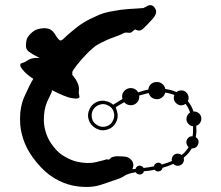

<svg xmlns="http://www.w3.org/2000/svg" viewBox="-20 -742 880 763"><path d="M779.3 -277.3Q779.3 -277.3 779.3 -278.3Q780.3 -273.4 780.3 -270.5Q780.3 -262.7 776.4 -255.9Q771.5 -246.1 759.8 -242.2Q760.7 -229.5 760.7 -218.8Q759.8 -207 757.8 -197.3Q761.7 -194.3 764.6 -191.4Q766.6 -187.5 768.6 -183.6Q770.5 -173.8 765.6 -165Q760.7 -155.3 751 -153.3Q749 -152.3 746.1 -152.3Q744.1 -152.3 742.2 -152.3Q740.2 -149.4 738.3 -146.5Q736.3 -143.6 734.4 -140.6Q729.5 -133.8 722.7 -127Q716.8 -121.1 710 -115.2Q710 -115.2 710 -114.3Q710 -114.3 710 -114.3Q712.9 -104.5 708 -95.7Q703.1 -86.9 693.4 -84Q686.5 -82 679.7 -84Q672.9 -85.9 668.9 -90.8Q658.2 -85.9 647.5 -82Q636.7 -78.1 626 -75.2Q625 -70.3 622.1 -66.4Q619.1 -62.5 613.3 -61.5Q608.4 -59.6 602.5 -61.5Q597.7 -63.5 594.7 -67.4Q583 -65.4 572.3 -63.5Q561.5 -62.5 551.8 -61.5Q550.8 -56.6 547.9 -53.7Q543.9 -50.8 540 -48.8Q534.2 -47.9 528.3 -49.8Q522.5 -51.8 519.5 -57.6Q516.6 -56.6 514.6 -56.6Q511.7 -55.7 509.8 -55.7Q502 -54.7 494.1 -51.8Q487.3 -49.8 480.5 -46.9Q480.5 -46.9 480.5 -46.9Q480.5 -46.9 480.5 -46.9Q473.6 -43 465.8 -38.1Q459 -34.2 453.1 -32.2Q437.5 -26.4 384.8 -8.8Q356.4 1 324.2 1Q296.9 1 267.6 -4.9Q231.4 -12.7 195.3 -34.2Q158.2 -56.6 124 -98.6Q92.8 -136.7 78.1 -173.8Q63.5 -210.9 60.5 -245.1Q59.6 -257.8 59.6 -270.5Q59.6 -318.4 76.2 -356.4Q97.7 -405.3 112.3 -428.7Q98.6 -437.5 89.8 -445.3Q80.1 -453.1 76.2 -458Q60.5 -475.6 60.5 -481.4Q60.5 -487.3 62.5 -489.3Q64.5 -490.2 69.3 -492.2Q75.2 -493.2 78.1 -495.1Q80.1 -496.1 90.8 -502.9Q101.6 -509.8 119.1 -511.7Q124 -511.7 128.9 -511.7Q133.8 -511.7 137.7 -511.7Q126 -517.6 113.3 -524.4Q100.6 -532.2 93.8 -537.1Q83 -545.9 83 -560.5Q83 -575.2 86.9 -587.9Q91.8 -599.6 108.4 -614.3Q125 -628.9 154.3 -629.9Q183.6 -630.9 198.2 -606.4Q212.9 -582 219.7 -581.1Q226.6 -581.1 235.4 -590.8Q245.1 -600.6 267.6 -619.1Q290 -638.7 312.5 -652.3Q334 -666 375 -683.6Q391.6 -690.4 414.1 -695.3Q436.5 -699.2 460 -703.1Q494.1 -707 521.5 -708Q549.8 -710 549.8 -710Q549.8 -710 566.4 -718.8Q572.3 -721.7 577.1 -721.7Q588.9 -721.7 596.7 -708Q608.4 -690.4 584 -664.1Q559.6 -637.7 548.8 -627.9Q538.1 -618.2 527.3 -621.1Q516.6 -625 516.6 -625Q516.6 -625 511.7 -621.1Q506.8 -617.2 502.9 -614.3Q500 -610.4 487.3 -612.3Q475.6 -613.3 469.7 -609.4Q463.9 -605.5 434.6 -594.7Q405.3 -585 371.1 -566.4Q359.4 -560.5 346.7 -548.8Q334 -538.1 322.3 -525.4Q299.8 -502 283.2 -480.5Q267.6 -459 267.6 -457Q266.6 -453.1 267.6 -450.2Q268.6 -447.3 266.6 -445.3Q271.5 -440.4 276.4 -432.6Q282.2 -425.8 286.1 -417Q293.9 -401.4 293.9 -388.7Q293 -376 293 -373Q293 -370.1 294.9 -364.3Q295.9 -359.4 295.9 -356.4Q295.9 -354.5 291 -351.6Q285.2 -348.6 262.7 -352.5Q253.9 -353.5 232.4 -362.3Q210.9 -371.1 186.5 -383.8Q186.5 -383.8 186.5 -382.8Q185.5 -382.8 186.5 -381.8Q186.5 -378.9 185.5 -376Q184.6 -373 182.6 -370.1Q181.6 -369.1 167 -336.9Q153.3 -304.7 154.3 -259.8Q155.3 -235.4 164.1 -210Q172.9 -183.6 193.4 -158.2Q213.9 -131.8 238.3 -119.1Q261.7 -105.5 285.2 -99.6Q328.1 -89.8 361.3 -97.7Q394.5 -105.5 396.5 -106.4Q399.4 -108.4 402.3 -108.4Q405.3 -109.4 409.2 -108.4Q412.1 -106.4 414.1 -108.4Q417 -110.4 420.9 -114.3Q423.8 -118.2 435.5 -120.1Q447.3 -122.1 470.7 -120.1Q483.4 -120.1 494.1 -113.3Q503.9 -106.4 507.8 -96.7Q510.7 -89.8 509.8 -83Q508.8 -76.2 506.8 -72.3Q506.8 -71.3 506.8 -70.3Q505.9 -69.3 505.9 -68.4Q505.9 -68.4 505.9 -68.4Q506.8 -69.3 506.8 -69.3Q509.8 -69.3 512.7 -70.3Q515.6 -70.3 518.6 -70.3Q519.5 -75.2 522.5 -78.1Q526.4 -82 530.3 -83Q536.1 -85 542 -82Q547.9 -80.1 550.8 -74.2Q559.6 -76.2 570.3 -77.1Q581.1 -79.1 591.8 -81.1Q592.8 -85.9 595.7 -89.8Q599.6 -93.8 604.5 -94.7Q609.4 -96.7 615.2 -94.7Q620.1 -92.8 623 -87.9Q632.8 -90.8 643.6 -94.7Q653.3 -97.7 663.1 -102.5Q661.1 -111.3 666 -120.1Q670.9 -127.9 679.7 -130.9Q685.5 -131.8 691.4 -130.9Q697.3 -129.9 702.1 -126Q708 -130.9 713.9 -136.7Q718.8 -142.6 723.6 -148.4Q725.6 -150.4 726.6 -153.3Q727.5 -155.3 729.5 -157.2Q726.6 -160.2 724.6 -163.1Q722.7 -166 721.7 -169.9Q718.8 -179.7 723.6 -188.5Q728.5 -197.3 738.3 -200.2Q740.2 -200.2 741.2 -200.2Q743.2 -200.2 745.1 -200.2Q747.1 -210 747.1 -219.7Q747.1 -229.5 747.1 -240.2Q738.3 -241.2 731.4 -247.1Q724.6 -252.9 721.7 -261.7Q719.7 -271.5 723.6 -281.2Q727.5 -290 735.4 -294.9Q732.4 -304.7 727.5 -313.5Q722.7 -322.3 717.8 -329.1Q710 -324.2 700.2 -323.2Q691.4 -323.2 683.6 -329.1Q674.8 -335 671.9 -344.7Q668.9 -354.5 672.9 -364.3Q664.1 -368.2 655.3 -370.1Q646.5 -373 636.7 -374Q633.8 -363.3 626 -356.4Q617.2 -348.6 605.5 -347.7Q593.8 -347.7 584 -353.5Q574.2 -360.4 571.3 -372.1Q560.5 -370.1 551.8 -367.2Q542 -365.2 533.2 -362.3Q534.2 -352.5 531.2 -344.7Q527.3 -335.9 519.5 -330.1Q508.8 -322.3 495.1 -324.2Q481.4 -326.2 473.6 -335.9Q462.9 -330.1 455.1 -325.2Q447.3 -320.3 442.4 -317.4Q440.4 -316.4 440.4 -314.5Q440.4 -312.5 441.4 -310.5Q442.4 -307.6 443.4 -304.7Q444.3 -301.8 445.3 -298.8Q452.1 -274.4 439.5 -252.9Q426.8 -231.4 401.4 -225.6Q379.9 -220.7 360.4 -232.4Q340.8 -243.2 333 -264.6Q325.2 -288.1 336.9 -310.5Q348.6 -333 373 -339.8Q387.7 -343.8 402.3 -339.8Q416 -336.9 426.8 -328.1Q428.7 -327.1 429.7 -326.2Q431.6 -326.2 433.6 -328.1Q438.5 -331.1 447.3 -336.9Q455.1 -341.8 466.8 -348.6Q463.9 -358.4 466.8 -369.1Q470.7 -378.9 479.5 -385.7Q491.2 -393.6 504.9 -391.6Q518.6 -389.6 527.3 -377.9Q527.3 -377 528.3 -377Q528.3 -376 529.3 -375Q538.1 -377.9 547.9 -380.9Q557.6 -383.8 568.4 -385.7Q568.4 -385.7 569.3 -385.7Q569.3 -385.7 569.3 -385.7Q570.3 -397.5 579.1 -407.2Q588.9 -416 601.6 -416Q614.3 -417 624 -409.2Q634.8 -401.4 636.7 -388.7Q648.4 -386.7 660.2 -383.8Q670.9 -380.9 680.7 -376Q688.5 -381.8 698.2 -382.8Q708 -383.8 716.8 -377.9Q725.6 -371.1 728.5 -360.4Q731.4 -349.6 726.6 -340.8Q733.4 -331.1 739.3 -321.3Q745.1 -310.5 749 -298.8Q758.8 -299.8 767.6 -293.9Q776.4 -288.1 779.3 -277.3ZM406.2 -241.2Q420.9 -247.1 427.7 -260.7Q435.5 -274.4 433.6 -289.1Q430.7 -311.5 411.1 -322.3Q391.6 -333 371.1 -324.2Q357.4 -318.4 349.6 -304.7Q342.8 -292 344.7 -276.4Q347.7 -254.9 367.2 -244.1Q385.7 -233.4 406.2 -241.2Z"/></svg>

Font: No Time for a New Roman
Style: XXL
Weight: 400
Monospace: yes
Designer: Arthur Shnapir
Foundry: Arthur Shnapir
Version: Version_01